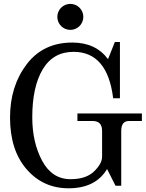

<svg xmlns="http://www.w3.org/2000/svg" viewBox="-20 -967 758 999"><path d="M336.9 12.7Q204.1 12.7 118.2 -86.7Q32.2 -186 32.2 -355.5Q32.2 -518.1 118.2 -631.8Q204.1 -745.6 356.4 -745.6Q478 -745.6 542 -659.2L577.6 -748.5H604V-455.6H568.8Q539.1 -697.3 362.8 -697.3Q256.8 -697.3 202.4 -606.4Q147.9 -515.6 147.9 -356.4Q147.9 -226.6 199.2 -130.6Q250.5 -34.7 347.2 -34.7Q427.7 -34.7 469.5 -75.2Q511.2 -115.7 511.2 -151.4V-286.1Q511.2 -337.4 462.4 -337.4H382.8V-376.5H718.3V-337.4H650.9Q610.8 -337.4 610.8 -286.1V-0.5H581.1L537.1 -87.4Q477.1 12.7 336.9 12.7ZM346.2 -811.5Q332.5 -811.5 320.1 -816.7Q307.6 -821.8 298.1 -831.3Q288.6 -840.8 283.4 -853.3Q278.3 -865.7 278.3 -879.4Q278.3 -892.6 283.4 -905Q288.6 -917.5 298.1 -927Q307.6 -936.5 320.1 -941.7Q332.5 -946.8 346.2 -946.8Q359.4 -946.8 371.8 -941.7Q384.3 -936.5 393.8 -927Q403.3 -917.5 408.4 -905Q413.6 -892.6 413.6 -879.4Q413.6 -865.7 408.4 -853.3Q403.3 -840.8 393.8 -831.3Q384.3 -821.8 371.8 -816.7Q359.4 -811.5 346.2 -811.5Z"/></svg>

Font: Munson
Style: Regular
Weight: 400
Designer: Paul James MIller
Foundry: High-Logic / Made with FontCreator
Version: Version 2.10;May 5, 2019;FontCreator 11.5.0.2430 64-bit